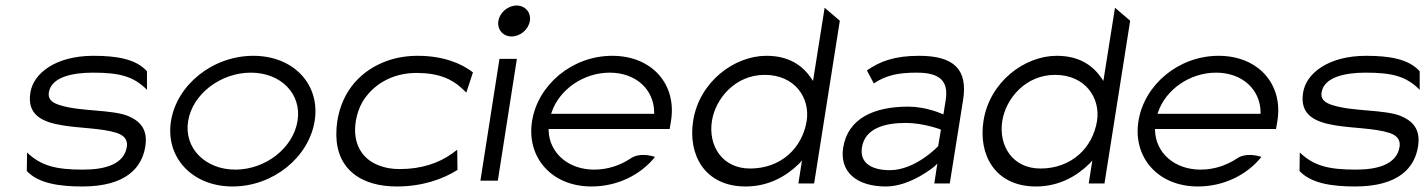

<svg xmlns="http://www.w3.org/2000/svg" viewBox="-20 -664 5169 695"><path d="M90 -329C77 -249 131 -222 208 -210C267 -200 350 -200 402 -183C423 -176 444 -163 439 -132C429 -71 364 -50 281 -50C184 -50 129 -63 78 -112L77 -45C119 0 195 11 278 11C436 11 494 -57 506 -134C516 -197 486 -226 444 -244C385 -268 270 -260 198 -283C175 -290 152 -301 157 -330C166 -385 242 -401 316 -401C413 -401 463 -388 512 -339V-406C472 -451 401 -462 318 -462C182 -462 101 -399 90 -329Z M599 -226C578 -95 675 11 822 11C969 11 1098 -95 1119 -226C1140 -357 1044 -462 897 -462C750 -462 620 -357 599 -226ZM661 -226C677 -324 779 -401 888 -401C997 -401 1073 -324 1057 -226C1041 -128 941 -50 832 -50C723 -50 645 -128 661 -226Z M1201 -226C1196 -192 1196 -160 1202 -131C1219 -48 1289 11 1417 11C1507 11 1583 -15 1636 -49L1635 -122L1615 -107C1568 -74 1506 -52 1427 -52C1399 -52 1375 -56 1352 -65C1290 -88 1255 -145 1268 -226C1272 -250 1280 -274 1292 -295C1328 -355 1396 -400 1488 -400C1567 -400 1616 -378 1652 -344L1668 -329L1692 -402C1650 -435 1583 -462 1492 -462C1453 -462 1416 -456 1382 -444C1289 -411 1219 -338 1201 -226Z M1784 -588C1779 -557 1801 -532 1832 -532C1863 -532 1893 -557 1898 -588C1903 -619 1881 -644 1850 -644C1819 -644 1789 -619 1784 -588ZM1719 -10H1782L1851 -451H1788Z M1906 -226C1885 -95 1976 11 2121 11C2215 11 2299 -31 2351 -96C2336 -101 2293 -112 2262 -90C2224 -65 2179 -50 2131 -50C2037 -50 1969 -110 1966 -191V-197H2404L2409 -227C2430 -358 2341 -462 2196 -462C2051 -462 1927 -357 1906 -226ZM1975 -252 1977 -258C2005 -340 2092 -401 2187 -401C2282 -401 2347 -340 2348 -258V-252Z M2489 -226C2470 -106 2529 11 2679 11C2762 11 2826 -26 2872 -71L2883 -83L2870 0H2927L3020 -589L2965 -636L2923 -371L2915 -383C2884 -427 2836 -462 2754 -462C2638 -462 2511 -368 2489 -226ZM2557 -226C2570 -308 2642 -393 2748 -393C2858 -393 2913 -309 2900 -226C2884 -128 2807 -54 2695 -54C2594 -54 2543 -137 2557 -226Z M3032 -129C3019 -44 3078 11 3187 11C3277 11 3363 -62 3363 -62L3373 -72L3362 0H3418L3466 -301C3484 -412 3434 -462 3307 -462C3218 -462 3165 -442 3118 -409L3143 -362C3188 -392 3232 -401 3298 -401C3380 -401 3415 -373 3403 -300L3395 -250L3387 -253C3387 -253 3332 -278 3268 -278C3144 -278 3049 -236 3032 -129ZM3100 -130C3111 -201 3185 -219 3259 -219C3322 -219 3383 -196 3383 -196L3386 -195L3376 -135L3375 -134C3375 -134 3294 -48 3201 -48C3137 -48 3091 -73 3100 -130Z M3540 -226C3521 -106 3580 11 3730 11C3813 11 3877 -26 3923 -71L3934 -83L3921 0H3978L4071 -589L4016 -636L3974 -371L3966 -383C3935 -427 3887 -462 3805 -462C3689 -462 3562 -368 3540 -226ZM3608 -226C3621 -308 3693 -393 3799 -393C3909 -393 3964 -309 3951 -226C3935 -128 3858 -54 3746 -54C3645 -54 3594 -137 3608 -226Z M4101 -226C4080 -95 4171 11 4316 11C4410 11 4494 -31 4546 -96C4531 -101 4488 -112 4457 -90C4419 -65 4374 -50 4326 -50C4232 -50 4164 -110 4161 -191V-197H4599L4604 -227C4625 -358 4536 -462 4391 -462C4246 -462 4122 -357 4101 -226ZM4170 -252 4172 -258C4200 -340 4287 -401 4382 -401C4477 -401 4542 -340 4543 -258V-252Z M4697 -329C4684 -249 4738 -222 4815 -210C4874 -200 4957 -200 5009 -183C5030 -176 5051 -163 5046 -132C5036 -71 4971 -50 4888 -50C4791 -50 4736 -63 4685 -112L4684 -45C4726 0 4802 11 4885 11C5043 11 5101 -57 5113 -134C5123 -197 5093 -226 5051 -244C4992 -268 4877 -260 4805 -283C4782 -290 4759 -301 4764 -330C4773 -385 4849 -401 4923 -401C5020 -401 5070 -388 5119 -339V-406C5079 -451 5008 -462 4925 -462C4789 -462 4708 -399 4697 -329Z"/></svg>

Font: Charger Sport
Style: LitExtObl
Weight: 300
Designer: Jasper
Foundry: Cannot Into Space Fonts
Version: Version 1.1